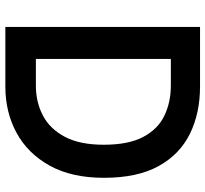

<svg xmlns="http://www.w3.org/2000/svg" viewBox="-45 -722 767 717"><g transform="rotate(90 338.5 -363.5)"><path d="M80.5 0V-727H302.5Q403 -727 480 -689Q557 -651 600.5 -571.8Q644 -492.5 644 -368.5Q644 -247.5 598.5 -165.5Q553 -83.5 476 -41.8Q399 0 303.5 0ZM299.5 -618H200V-114H300Q361 -114 411 -140Q461 -166 490.8 -222Q520.5 -278 520.5 -367.5Q520.5 -460.5 491 -515.5Q461.5 -570.5 411.2 -594.2Q361 -618 299.5 -618Z"/></g></svg>

Font: Spline Sans Medium
Style: Regular
Weight: 500
Designer: Eben Sorkin, Mirko Velimirovic
Foundry: Sorkin Type
Version: Version 1.000; ttfautohint (v1.8.3)